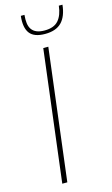

<svg xmlns="http://www.w3.org/2000/svg" viewBox="-135 -943 579 993"><g transform="rotate(-15 154.5 -447.0)"><path d="M95.5 0H68.5L155 -703H182ZM184 -771Q125.5 -771 102.2 -801.2Q79 -831.5 86 -894H105.5Q103 -869 105.5 -849.5Q108 -830 117.5 -816.5Q127 -803 143.8 -796Q160.5 -789 186 -789Q236.5 -789 260.2 -816.5Q284 -844 289.5 -894H309Q302.5 -832.5 272.5 -801.8Q242.5 -771 184 -771Z"/></g></svg>

Font: Lato ExtraLight
Style: Italic
Weight: 275
Italic angle: -7°
Designer: Lukasz Dziedzic with Adam Twardoch and Botio Nikoltchev
Foundry: tyPoland Lukasz Dziedzic
Version: Version 2.015; 2015-08-06; http://www.latofonts.com/